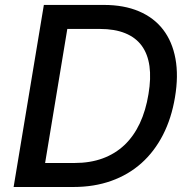

<svg xmlns="http://www.w3.org/2000/svg" viewBox="-20 -747 762 767"><path d="M34.4 0 155.2 -727.3H394.9Q475.1 -727.3 535 -701.9Q594.8 -676.5 631.6 -628.7Q668.3 -581 680.9 -512.6Q693.5 -444.2 679 -358.3Q665.1 -274.5 631 -208.1Q596.9 -141.7 545.1 -95.3Q493.3 -49 424.7 -24.5Q356.2 0 273.1 0ZM160.2 -95.9H277.7Q340.2 -95.9 390.1 -114.2Q440 -132.5 477.1 -167.6Q514.2 -202.8 538.4 -254.1Q562.5 -305.4 573.2 -371.4Q583.8 -434.3 577.1 -482.8Q570.3 -531.2 546.2 -564.3Q522 -597.3 480.1 -614.3Q438.2 -631.4 378.6 -631.4H248.9Z"/></svg>

Font: Inter P Medium
Style: Italic
Weight: 500
Italic angle: 9.39999°
Designer: Rasmus Andersson
Foundry: rsms
Version: Version 3.018;git-588b23468